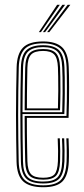

<svg xmlns="http://www.w3.org/2000/svg" viewBox="-20 -780 352 806"><path d="M161.5 6Q104.8 6 77.9 -18Q51 -42 49.5 -101.2Q48.5 -146.5 47.9 -196.4Q47.2 -246.2 47.2 -297.8Q47.2 -349.2 47.9 -400Q48.5 -450.8 49.8 -497.5Q51.2 -554 76.5 -580Q101.8 -606 161 -606Q214.2 -606 240.2 -582Q266.2 -558 268.5 -498.8Q269.2 -485.5 269.6 -464.1Q270 -442.8 270.1 -414.9Q270.2 -387 269.6 -354.1Q269 -321.2 267.8 -285.2H92.8Q92.8 -251.5 93 -221.1Q93.2 -190.8 93.8 -162Q94.2 -133.2 95 -103.8Q96 -64.5 110.1 -49.1Q124.2 -33.8 161.5 -33.8Q195.8 -33.8 208.6 -48Q221.5 -62.2 223.2 -103.5Q224 -121 223.8 -146Q223.5 -171 222.2 -199.2H231.2Q232.5 -170 232.8 -145.6Q233 -121.2 232.2 -103Q230.5 -58 215 -41.9Q199.5 -25.8 161.5 -25.8Q120 -25.8 103.4 -42.8Q86.8 -59.8 85.8 -103Q85.2 -129 84.6 -161.1Q84 -193.2 83.8 -227.5Q83.5 -261.8 83.5 -293.2H259Q260.2 -328.2 260.6 -359.8Q261 -391.2 260.9 -417.9Q260.8 -444.5 260.4 -465Q260 -485.5 259.5 -498.8Q257.2 -556.2 232.2 -577.1Q207.2 -598 161 -598Q105.2 -598 82.8 -573.5Q60.2 -549 58.8 -497Q57.5 -450 56.9 -399.6Q56.2 -349.2 56.2 -298.1Q56.2 -247 56.9 -197.2Q57.5 -147.5 58.5 -101.8Q60 -46.2 84.4 -24.1Q108.8 -2 161.5 -2Q213 -2 235 -24Q257 -46 259.5 -101.8Q260 -113 260.1 -128.6Q260.2 -144.2 259.9 -162.4Q259.5 -180.5 258.5 -199.2H267.8Q269 -173.8 269.4 -147.6Q269.8 -121.5 268.8 -101.2Q266.2 -42.5 242 -18.2Q217.8 6 161.5 6ZM161.5 -9.8Q111.5 -9.8 90.2 -30.5Q69 -51.2 67.8 -102Q66.5 -149.8 66 -200.9Q65.5 -252 65.5 -303.6Q65.5 -355.2 66.1 -404.2Q66.8 -453.2 67.8 -496.2Q69 -548.5 91.1 -569.4Q113.2 -590.2 161 -590.2Q205 -590.2 226.6 -570.4Q248.2 -550.5 250.5 -497.8Q251.2 -483.8 251.8 -455.2Q252.2 -426.8 252 -387.2Q251.8 -347.8 250 -301.2H74.5Q74.5 -244 75 -199.4Q75.5 -154.8 76.5 -102.8Q77.2 -56.5 95.8 -37.1Q114.2 -17.8 161.5 -17.8Q204.5 -17.8 221.9 -36Q239.2 -54.2 241.2 -102.5Q242 -120 241.9 -145.2Q241.8 -170.5 240.2 -199.2H249.5Q250.8 -172.5 251 -146.8Q251.2 -121 250.5 -102.2Q248 -49.8 228.5 -29.8Q209 -9.8 161.5 -9.8ZM74.5 -309H241.2Q242.5 -349.8 242.8 -387.5Q243 -425.2 242.5 -454.2Q242 -483.2 241.2 -497.2Q239.5 -545 220.9 -563.6Q202.2 -582.2 161 -582.2Q117.5 -582.2 97.8 -563.4Q78 -544.5 76.8 -496Q75.8 -459.5 75.2 -410Q74.8 -360.5 74.5 -309ZM83.5 -317Q83.8 -344.8 83.9 -373.8Q84 -402.8 84.6 -433.2Q85.2 -463.8 85.8 -495.8Q87 -539.8 104 -557Q121 -574.2 161 -574.2Q197.8 -574.2 214.1 -557.6Q230.5 -541 232.2 -497Q232.8 -484.2 233.2 -458.2Q233.8 -432.2 233.6 -396.2Q233.5 -360.2 232 -317ZM93 -325H223.2Q224.5 -363.8 224.6 -398.2Q224.8 -432.8 224.2 -458.5Q223.8 -484.2 223.2 -496.8Q221.5 -537 207.2 -551.6Q193 -566.2 161 -566.2Q125 -566.2 110.5 -550.8Q96 -535.2 95 -495.5Q94.5 -468.5 94 -441.6Q93.5 -414.8 93.2 -386.2Q93 -357.8 93 -325ZM143 -645 219.8 -759.8H231L151.8 -645ZM177.8 -645 264 -759.8H275.2L186.8 -645ZM160.2 -645 241.8 -759.8H253.2L169.2 -645Z"/></svg>

Font: Big Shoulders Inline Display Thin Light
Style: Regular
Weight: 300
Version: Version 2.002